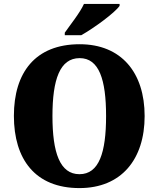

<svg xmlns="http://www.w3.org/2000/svg" viewBox="-20 -951 810 981"><path d="M311 -784V-771H395C461 -808 567 -886 591 -921V-931H409C389 -886 338 -823 311 -784ZM386 10C600 10 719 -137 719 -358C719 -580 600 -725 387 -725C160 -725 51 -580 51 -359C51 -137 160 10 386 10ZM386 -61C286 -61 248 -171 248 -358C248 -545 286 -654 387 -654C486 -654 522 -545 522 -358C522 -171 486 -61 386 -61Z"/></svg>

Font: Noto Serif Bengali SemiCondensed Black
Style: Regular
Weight: 900
Width: 4
Designer: Juan Bruce, Universal Thirst, Indian Type Foundry and the Monotype Design Team.
Foundry: Monotype Imaging Inc.
Version: Version 2.003